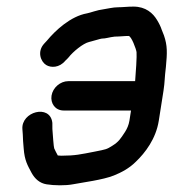

<svg xmlns="http://www.w3.org/2000/svg" viewBox="-20 -533 526 582"><path d="M173.1 -198H378.1C402.9 -198 426.3 -218.2 430.2 -243C434.3 -269 415.2 -287 392.1 -287H187.1C162.8 -287 140 -267.3 136.2 -243C132.6 -220 147.1 -198 173.1 -198ZM327.6 -422C344.9 -422.2 356.7 -424 369.7 -424C378.2 -424 392.8 -384 393.9 -375.1C395.2 -365.1 391.7 -309.7 389.2 -281.1C388.1 -273.9 387.1 -265.9 386.2 -256L372.3 -167C370.2 -154.1 365 -142.2 358.4 -132.2C345.6 -112.7 339.9 -103.3 321 -91.5C302.6 -79.9 302.4 -80.5 267.6 -73.5C223.8 -65 208 -61.1 165.7 -61C163.1 -61.2 157.3 -61.6 155.2 -61.7C150.6 -70 147.2 -76.8 144.3 -83.3C142.6 -87.6 140.1 -124.5 138.8 -141.9L138.7 -159.1C138.7 -159.8 138.6 -161 138.5 -161.9C131.3 -217.9 43.7 -194.8 47.9 -141.3L49.1 -125.1C49.3 -114.3 50.3 -97.6 51.8 -83C54.5 -46.2 63.7 -31.7 75.9 -8.7C85.8 9.2 100.5 22.4 121.1 25.7C143.7 29.4 178.4 30.1 201.9 25.5C230.4 20 291.9 12.3 325 -1C347.2 -9.9 371.6 -22.5 391.7 -42.7C420.3 -70 452.7 -112.4 461.3 -167L475.6 -258C479.9 -285.8 478.5 -295.1 482.9 -330.2C486.9 -373.1 487.8 -394.3 477 -425.7L470 -443.3C467.7 -450.9 462 -462.8 456.1 -472.2C443.8 -492.9 422 -513 384.7 -513C366.1 -513 352.2 -511 338.3 -511C322 -511 304.3 -506.2 293.4 -504.8C275.3 -502.8 253.2 -494.2 244 -492.6C193.6 -483.7 147.6 -440.4 122.1 -409.6L114.4 -401.3C91.5 -376.9 103.4 -346.1 119.9 -336C134.2 -327.1 160 -327.1 178.1 -349.1C181.3 -352.3 184.7 -355 187.6 -358.7C201.7 -376.8 232 -401.5 249.9 -405.7C263.5 -409 285.1 -415.9 288.4 -416C301.1 -416 310.8 -420.2 327.6 -422Z"/></svg>

Font: Just Breathe
Style: BdObl3
Weight: 400
Foundry: Cannot Into Space Fonts
Version: Version 0.72